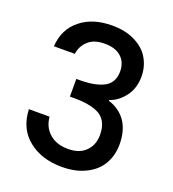

<svg xmlns="http://www.w3.org/2000/svg" viewBox="-136 -851 866 959"><g transform="rotate(20 297.0 -371.0)"><path d="M58 -549C58 -549 169 -549 169 -549C169 -549 169 -549 169 -549C173 -577 185 -601 206 -620C227 -639 256 -648 293 -648C293 -648 293 -648 293 -648C331 -648 360 -639 381 -620C402 -601 412 -575 412 -543C412 -543 412 -543 412 -543C412 -506 398 -478 370 -461C341 -444 300 -435 246 -434C246 -434 219 -434 219 -434C219 -434 219 -340 219 -340C219 -340 245 -340 245 -340C245 -340 245 -340 245 -340C306 -340 352 -330 382 -311C411 -291 426 -258 426 -211C426 -211 426 -211 426 -211C426 -176 415 -147 393 -125C371 -102 340 -91 299 -91C299 -91 299 -91 299 -91C257 -91 224 -102 199 -125C174 -147 161 -176 158 -211C158 -211 48 -211 48 -211C48 -211 48 -211 48 -211C51 -142 76 -89 123 -52C169 -15 228 4 300 4C300 4 300 4 300 4C349 4 392 -5 427 -23C462 -40 489 -64 507 -95C525 -126 534 -161 534 -200C534 -200 534 -200 534 -200C534 -249 523 -290 501 -322C479 -353 448 -375 409 -387C409 -387 409 -391 409 -391C409 -391 409 -391 409 -391C440 -401 466 -421 488 -450C510 -479 521 -515 521 -556C521 -556 521 -556 521 -556C521 -592 512 -624 495 -653C478 -682 452 -704 418 -721C384 -738 344 -746 297 -746C297 -746 297 -746 297 -746C229 -746 173 -729 130 -694C86 -659 62 -611 58 -549Z"/></g></svg>

Font: Girnar Poppins
Style: Medium
Weight: 500
Designer: Ninad Kale (Devanagari), Jonny Pinhorn (Latin)
Foundry: Indian Type Foundry
Version: ""